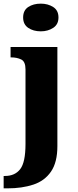

<svg xmlns="http://www.w3.org/2000/svg" viewBox="-43 -794 426 1054"><path d="M181 -622Q140 -622 112 -641Q84 -660 84 -698Q84 -737 112 -755.5Q140 -774 181 -774Q220 -774 249 -755.5Q278 -737 278 -698Q278 -660 249 -641Q220 -622 181 -622ZM-23 240V172H-16Q39 172 68 134.5Q97 97 97 -4V-413Q97 -456 73.5 -467.5Q50 -479 18 -479H15V-536H272V8Q272 97 237 148Q202 199 140 219.5Q78 240 -2 240Z"/></svg>

Font: Noto Serif Tamil ExtraBold
Style: Italic
Weight: 800
Italic angle: -12°
Designer: Indian Type Foundry, Tom Grace, and the Monotype Design Team
Foundry: Monotype Imaging Inc.
Version: Version 2.003; ttfautohint (v1.8.4.7-5d5b)